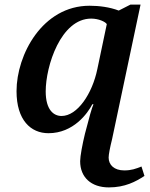

<svg xmlns="http://www.w3.org/2000/svg" viewBox="-20 -570 651 836"><path d="M454 246C524 246 571 221 609 196L596 155C571 165 552 172 521 172C477 172 453 148 453 116C453 103 459 72 468 36L592 -550H548L497 -524C458 -539 412 -545 370 -545C165 -545 52 -332 52 -173C52 -47 114 10 191 10C300 10 362 -77 382 -116H387C380 -101 368 -58 350 12C339 57 329 110 329 132C329 202 377 246 454 246ZM248 -65C214 -65 179 -91 179 -172C179 -283 245 -489 377 -489C410 -489 439 -475 445 -465L404 -270C382 -162 317 -65 248 -65Z"/></svg>

Font: Noto Serif Semi
Style: Italic
Weight: 600
Italic angle: -12°
Designer: Monotype Design Team
Foundry: Monotype Imaging Inc.
Version: Version 1.901